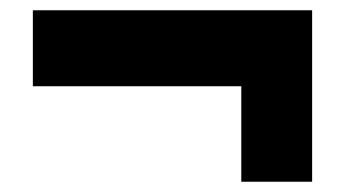

<svg xmlns="http://www.w3.org/2000/svg" viewBox="-20 -418 672 374"><path d="M44 -398H588V-64H450V-250H44Z"/></svg>

Font: Sora-SIA ExtraBold
Style: Regular
Weight: 800
Designer: Jonathan Barnbrook, Julián Moncada
Foundry: Barnbrook Fonts
Version: Version 2.000